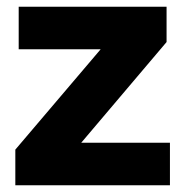

<svg xmlns="http://www.w3.org/2000/svg" viewBox="-20 -550 550 570"><path d="M25.5 0H484.5V-126.3H221.2L474.5 -425.2V-530H35.5V-403.7H278.8L25.5 -105.8Z"/></svg>

Font: Golos Text VF
Style: Regular
Weight: 400
Designer: A.Korolkova, Vitaly Kuzmin
Foundry: ParaType Ltd
Version: Version 2.005